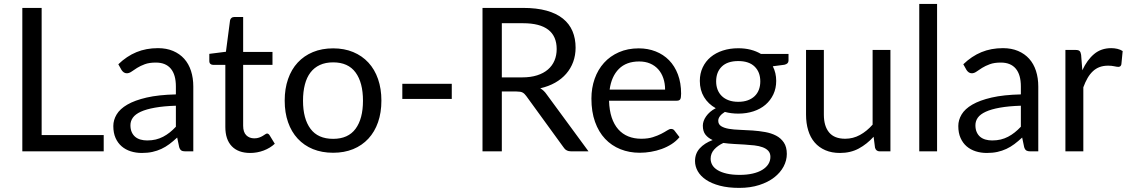

<svg xmlns="http://www.w3.org/2000/svg" viewBox="-20 -756 5635 959"><path d="M498 -81.5V0H91.5V-716.5H188V-81.5Z M858.5 -228Q797 -226 753.8 -218.2Q710.5 -210.5 683.2 -198Q656 -185.5 643.8 -168.5Q631.5 -151.5 631.5 -130.5Q631.5 -110.5 638 -96Q644.5 -81.5 655.8 -72.2Q667 -63 682.2 -58.8Q697.5 -54.5 715 -54.5Q738.5 -54.5 758 -59.2Q777.5 -64 794.8 -73Q812 -82 827.8 -94.5Q843.5 -107 858.5 -123ZM571 -435Q613 -475.5 661.5 -495.5Q710 -515.5 769 -515.5Q811.5 -515.5 844.5 -501.5Q877.5 -487.5 900 -462.5Q922.5 -437.5 934 -402Q945.5 -366.5 945.5 -324V0H906Q893 0 886 -4.2Q879 -8.5 875 -21L865 -69Q845 -50.5 826 -36.2Q807 -22 786 -12.2Q765 -2.5 741.2 2.8Q717.5 8 688.5 8Q659 8 633 -0.2Q607 -8.5 587.8 -25Q568.5 -41.5 557.2 -66.8Q546 -92 546 -126.5Q546 -156.5 562.5 -184.2Q579 -212 616 -233.5Q653 -255 712.5 -268.8Q772 -282.5 858.5 -284.5V-324Q858.5 -383 833 -413.2Q807.5 -443.5 758.5 -443.5Q725.5 -443.5 703.2 -435.2Q681 -427 664.8 -416.8Q648.5 -406.5 636.8 -398.2Q625 -390 613.5 -390Q604.5 -390 598 -394.8Q591.5 -399.5 587 -406.5Z M1230 8Q1170 8 1137.8 -25.5Q1105.5 -59 1105.5 -122V-432H1044.5Q1036.5 -432 1031 -436.8Q1025.5 -441.5 1025.5 -451.5V-487L1108.5 -497.5L1129 -654Q1130.5 -661.5 1135.8 -666.2Q1141 -671 1149.5 -671H1194.5V-496.5H1341V-432H1194.5V-128Q1194.5 -96 1210 -80.5Q1225.5 -65 1250 -65Q1264 -65 1274.2 -68.8Q1284.5 -72.5 1292 -77Q1299.5 -81.5 1304.8 -85.2Q1310 -89 1314 -89Q1321 -89 1326.5 -80.5L1352.5 -38Q1329.5 -16.5 1297 -4.2Q1264.5 8 1230 8Z M1644 -514.5Q1699.5 -514.5 1744 -496Q1788.5 -477.5 1820 -443.5Q1851.5 -409.5 1868.2 -361.2Q1885 -313 1885 -253.5Q1885 -193.5 1868.2 -145.5Q1851.5 -97.5 1820 -63.5Q1788.5 -29.5 1744 -11.2Q1699.5 7 1644 7Q1588 7 1543.2 -11.2Q1498.5 -29.5 1467 -63.5Q1435.5 -97.5 1418.8 -145.5Q1402 -193.5 1402 -253.5Q1402 -313 1418.8 -361.2Q1435.5 -409.5 1467 -443.5Q1498.5 -477.5 1543.2 -496Q1588 -514.5 1644 -514.5ZM1644 -62.5Q1719 -62.5 1756 -112.8Q1793 -163 1793 -253Q1793 -343.5 1756 -394Q1719 -444.5 1644 -444.5Q1606 -444.5 1577.8 -431.5Q1549.5 -418.5 1530.8 -394Q1512 -369.5 1502.8 -333.8Q1493.5 -298 1493.5 -253Q1493.5 -163 1530.8 -112.8Q1568 -62.5 1644 -62.5Z M1989.5 -337.5H2236.5V-262H1989.5Z M2588.5 -369.5Q2630.5 -369.5 2662.8 -379.8Q2695 -390 2716.8 -408.8Q2738.5 -427.5 2749.5 -453.5Q2760.5 -479.5 2760.5 -511Q2760.5 -575 2718.5 -607.5Q2676.5 -640 2592.5 -640H2486.5V-369.5ZM2919.5 0H2833.5Q2807 0 2794.5 -20.5L2608.5 -276.5Q2600 -288.5 2590.2 -293.8Q2580.5 -299 2560 -299H2486.5V0H2390V-716.5H2592.5Q2660.5 -716.5 2710 -702.8Q2759.5 -689 2791.8 -663Q2824 -637 2839.5 -600.2Q2855 -563.5 2855 -518Q2855 -480 2843 -447Q2831 -414 2808.2 -387.8Q2785.5 -361.5 2752.8 -343Q2720 -324.5 2678.5 -315Q2697 -304.5 2710.5 -284.5Z M3302 -308.5Q3302 -339.5 3293.2 -365.2Q3284.5 -391 3267.8 -409.8Q3251 -428.5 3227 -438.8Q3203 -449 3172.5 -449Q3108.5 -449 3071.2 -411.8Q3034 -374.5 3025 -308.5ZM3374 -71Q3357.5 -51 3334.5 -36.2Q3311.5 -21.5 3285.2 -12Q3259 -2.5 3231 2.2Q3203 7 3175.5 7Q3123 7 3078.8 -10.8Q3034.5 -28.5 3002.2 -62.8Q2970 -97 2952 -147.5Q2934 -198 2934 -263.5Q2934 -316.5 2950.2 -362.5Q2966.5 -408.5 2997 -442.2Q3027.5 -476 3071.5 -495.2Q3115.5 -514.5 3170.5 -514.5Q3216 -514.5 3254.8 -499.2Q3293.5 -484 3321.8 -455.2Q3350 -426.5 3366 -384.2Q3382 -342 3382 -288Q3382 -267 3377.5 -260Q3373 -253 3360.5 -253H3022Q3023.5 -205 3035.2 -169.5Q3047 -134 3068 -110.2Q3089 -86.5 3118 -74.8Q3147 -63 3183 -63Q3216.5 -63 3240.8 -70.8Q3265 -78.5 3282.5 -87.5Q3300 -96.5 3311.8 -104.2Q3323.5 -112 3332 -112Q3343 -112 3349 -103.5Z M3667.5 -247.5Q3694.5 -247.5 3715 -255Q3735.5 -262.5 3749.5 -276Q3763.5 -289.5 3770.5 -308.2Q3777.5 -327 3777.5 -349.5Q3777.5 -396 3749.2 -423.5Q3721 -451 3667.5 -451Q3613.5 -451 3585.2 -423.5Q3557 -396 3557 -349.5Q3557 -327 3564.2 -308.2Q3571.5 -289.5 3585.5 -276Q3599.5 -262.5 3620 -255Q3640.5 -247.5 3667.5 -247.5ZM3828 27.5Q3828 9 3817.5 -2.5Q3807 -14 3789.2 -20.5Q3771.5 -27 3748 -29.8Q3724.5 -32.5 3698.2 -34Q3672 -35.5 3645 -37Q3618 -38.5 3593 -42Q3565 -29 3547.2 -9.2Q3529.5 10.5 3529.5 37Q3529.5 54 3538.2 68.8Q3547 83.5 3565 94.2Q3583 105 3610.2 111.2Q3637.5 117.5 3674.5 117.5Q3710.5 117.5 3739 111Q3767.5 104.5 3787.2 92.5Q3807 80.5 3817.5 64Q3828 47.5 3828 27.5ZM3918.5 -486.5V-453.5Q3918.5 -437 3897.5 -432.5L3840 -425Q3857 -392 3857 -352Q3857 -315 3842.8 -284.8Q3828.5 -254.5 3803.5 -233Q3778.5 -211.5 3743.5 -200Q3708.5 -188.5 3667.5 -188.5Q3632 -188.5 3600.5 -197Q3584.5 -187 3576 -175.8Q3567.5 -164.5 3567.5 -153Q3567.5 -135 3582.2 -125.8Q3597 -116.5 3621 -112.5Q3645 -108.5 3675.8 -107.5Q3706.5 -106.5 3738.8 -104.2Q3771 -102 3801.8 -96.5Q3832.5 -91 3856.5 -78.5Q3880.5 -66 3895.2 -44Q3910 -22 3910 13Q3910 45.5 3893.8 76Q3877.5 106.5 3847 130.2Q3816.5 154 3772.2 168.2Q3728 182.5 3672.5 182.5Q3617 182.5 3575.5 171.5Q3534 160.5 3506.5 142Q3479 123.5 3465.2 99.2Q3451.5 75 3451.5 48.5Q3451.5 11 3475 -15Q3498.5 -41 3539.5 -56.5Q3517 -66.5 3503.8 -83.2Q3490.5 -100 3490.5 -128.5Q3490.5 -139.5 3494.5 -151.2Q3498.5 -163 3506.8 -174.8Q3515 -186.5 3527 -197Q3539 -207.5 3555 -215.5Q3517.5 -236.5 3496.5 -271.2Q3475.5 -306 3475.5 -352Q3475.5 -389 3489.8 -419.2Q3504 -449.5 3529.5 -470.8Q3555 -492 3590.2 -503.5Q3625.5 -515 3667.5 -515Q3700.5 -515 3729 -507.8Q3757.5 -500.5 3781 -486.5Z M4427.5 -506.5V0H4374.5Q4355.5 0 4350.5 -18.5L4343.5 -73Q4310.5 -36.5 4269.5 -14.2Q4228.5 8 4175.5 8Q4134 8 4102.2 -5.8Q4070.5 -19.5 4049 -44.5Q4027.5 -69.5 4016.8 -105Q4006 -140.5 4006 -183.5V-506.5H4095V-183.5Q4095 -126 4121.2 -94.5Q4147.5 -63 4201.5 -63Q4241 -63 4275.2 -81.8Q4309.5 -100.5 4338.5 -133.5V-506.5Z M4660.5 -736.5V0H4571.5V-736.5Z M5079 -228Q5017.5 -226 4974.2 -218.2Q4931 -210.5 4903.8 -198Q4876.5 -185.5 4864.2 -168.5Q4852 -151.5 4852 -130.5Q4852 -110.5 4858.5 -96Q4865 -81.5 4876.2 -72.2Q4887.5 -63 4902.8 -58.8Q4918 -54.5 4935.5 -54.5Q4959 -54.5 4978.5 -59.2Q4998 -64 5015.2 -73Q5032.5 -82 5048.2 -94.5Q5064 -107 5079 -123ZM4791.5 -435Q4833.5 -475.5 4882 -495.5Q4930.5 -515.5 4989.5 -515.5Q5032 -515.5 5065 -501.5Q5098 -487.5 5120.5 -462.5Q5143 -437.5 5154.5 -402Q5166 -366.5 5166 -324V0H5126.5Q5113.5 0 5106.5 -4.2Q5099.5 -8.5 5095.5 -21L5085.5 -69Q5065.5 -50.5 5046.5 -36.2Q5027.5 -22 5006.5 -12.2Q4985.5 -2.5 4961.8 2.8Q4938 8 4909 8Q4879.5 8 4853.5 -0.2Q4827.5 -8.5 4808.2 -25Q4789 -41.5 4777.8 -66.8Q4766.5 -92 4766.5 -126.5Q4766.5 -156.5 4783 -184.2Q4799.5 -212 4836.5 -233.5Q4873.5 -255 4933 -268.8Q4992.5 -282.5 5079 -284.5V-324Q5079 -383 5053.5 -413.2Q5028 -443.5 4979 -443.5Q4946 -443.5 4923.8 -435.2Q4901.5 -427 4885.2 -416.8Q4869 -406.5 4857.2 -398.2Q4845.5 -390 4834 -390Q4825 -390 4818.5 -394.8Q4812 -399.5 4807.5 -406.5Z M5386 -405Q5410 -457 5445 -486.2Q5480 -515.5 5530.5 -515.5Q5546.5 -515.5 5561.2 -512Q5576 -508.5 5587.5 -501L5581 -434.5Q5578 -422 5566 -422Q5559 -422 5545.5 -425Q5532 -428 5515 -428Q5491 -428 5472.2 -421Q5453.5 -414 5438.8 -400.2Q5424 -386.5 5412.2 -366.2Q5400.5 -346 5391 -320V0H5301.5V-506.5H5352.5Q5367 -506.5 5372.5 -501Q5378 -495.5 5380 -482Z"/></svg>

Font: Lato-Regular
Style: Regular
Weight: 400
Designer: Lukasz Dziedzic with Adam Twardoch and Botio Nikoltchev
Foundry: tyPoland Lukasz Dziedzic
Version: Version 2.015; 2015-08-06; http://www.latofonts.com/